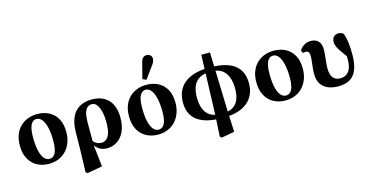

<svg xmlns="http://www.w3.org/2000/svg" viewBox="-92 -1225 3644 1886"><g transform="rotate(-15 1730.5 -282.0)"><path d="M264 15Q199 15 146 -13Q93 -41 62.5 -96.5Q32 -152 32 -232Q32 -293 50 -340.5Q68 -388 101.5 -421Q135 -454 179 -471Q223 -488 275 -488Q343 -488 395.5 -460.5Q448 -433 478 -379Q508 -325 508 -244Q508 -184 489 -135.5Q470 -87 437 -53.5Q404 -20 360 -2.5Q316 15 264 15ZM280 -31Q309 -31 327 -50Q345 -69 353.5 -104.5Q362 -140 362 -189Q362 -276 348 -332Q334 -388 310.5 -415.5Q287 -443 258 -443Q230 -443 212.5 -423.5Q195 -404 186.5 -368Q178 -332 178 -282Q178 -195 191.5 -139Q205 -83 228.5 -57Q252 -31 280 -31Z M588 186 595 -48 597 -214Q598 -305 625 -366Q652 -427 704.5 -457.5Q757 -488 831 -488Q905 -488 955.5 -458.5Q1006 -429 1032 -374.5Q1058 -320 1058 -245Q1058 -160 1031 -102Q1004 -44 957.5 -14.5Q911 15 855 15Q817 15 787.5 0Q758 -15 736.5 -44Q715 -73 703 -112L701 -116L708 -127Q726 -98 743 -81.5Q760 -65 777.5 -58.5Q795 -52 815 -52Q845 -52 867 -70Q889 -88 901 -128.5Q913 -169 913 -236Q913 -292 902.5 -338.5Q892 -385 871.5 -414Q851 -443 820 -443Q792 -443 773 -426Q754 -409 744 -372.5Q734 -336 734 -278V-74L732 -63L759 173L604 201Z M1374 15Q1309 15 1256 -13Q1203 -41 1172.5 -96.5Q1142 -152 1142 -232Q1142 -293 1160 -340.5Q1178 -388 1211.5 -421Q1245 -454 1289 -471Q1333 -488 1385 -488Q1453 -488 1505.5 -460.5Q1558 -433 1588 -379Q1618 -325 1618 -244Q1618 -184 1599 -135.5Q1580 -87 1547 -53.5Q1514 -20 1470 -2.5Q1426 15 1374 15ZM1390 -31Q1419 -31 1437 -50Q1455 -69 1463.5 -104.5Q1472 -140 1472 -189Q1472 -276 1458 -332Q1444 -388 1420.5 -415.5Q1397 -443 1368 -443Q1340 -443 1322.5 -423.5Q1305 -404 1296.5 -368Q1288 -332 1288 -282Q1288 -195 1301.5 -139Q1315 -83 1338.5 -57Q1362 -31 1390 -31ZM1364 -552 1403 -705Q1412 -741 1426.5 -755Q1441 -769 1463 -769Q1486 -769 1501 -755.5Q1516 -742 1516 -719Q1516 -701 1507.5 -684.5Q1499 -668 1481 -645L1401 -535Z M1952 191 1964 -17 1985 -633H2073L2092 -18L2101 181L1969 205ZM2018 20Q1941 20 1880 5.5Q1819 -9 1776 -39Q1733 -69 1711 -115.5Q1689 -162 1689 -226Q1689 -289 1710.5 -338Q1732 -387 1774 -421Q1816 -455 1878 -473Q1940 -491 2020 -491V-449Q1961 -449 1919 -426Q1877 -403 1855.5 -356.5Q1834 -310 1834 -239Q1834 -176 1851.5 -127Q1869 -78 1910 -50.5Q1951 -23 2018 -23ZM2041 20V-22Q2099 -22 2139 -44Q2179 -66 2199.5 -111.5Q2220 -157 2220 -227Q2220 -296 2200.5 -345.5Q2181 -395 2141.5 -422Q2102 -449 2041 -449V-491Q2120 -491 2181 -475.5Q2242 -460 2283 -429Q2324 -398 2344.5 -351.5Q2365 -305 2365 -242Q2365 -182 2344 -133.5Q2323 -85 2282 -50.5Q2241 -16 2180.5 2Q2120 20 2041 20Z M2669 15Q2604 15 2551 -13Q2498 -41 2467.5 -96.5Q2437 -152 2437 -232Q2437 -293 2455 -340.5Q2473 -388 2506.5 -421Q2540 -454 2584 -471Q2628 -488 2680 -488Q2748 -488 2800.5 -460.5Q2853 -433 2883 -379Q2913 -325 2913 -244Q2913 -184 2894 -135.5Q2875 -87 2842 -53.5Q2809 -20 2765 -2.5Q2721 15 2669 15ZM2685 -31Q2714 -31 2732 -50Q2750 -69 2758.5 -104.5Q2767 -140 2767 -189Q2767 -276 2753 -332Q2739 -388 2715.5 -415.5Q2692 -443 2663 -443Q2635 -443 2617.5 -423.5Q2600 -404 2591.5 -368Q2583 -332 2583 -282Q2583 -195 2596.5 -139Q2610 -83 2633.5 -57Q2657 -31 2685 -31Z M3207 15Q3149 15 3103.5 -3.5Q3058 -22 3032 -61.5Q3006 -101 3006 -166Q3006 -195 3009.5 -226Q3013 -257 3016.5 -287Q3020 -317 3020 -341Q3020 -371 3011 -383.5Q3002 -396 2982 -396Q2975 -396 2967.5 -395Q2960 -394 2954 -392L2941 -419Q2957 -447 2987 -466.5Q3017 -486 3057 -486Q3089 -486 3112.5 -473.5Q3136 -461 3148.5 -436Q3161 -411 3161 -373Q3161 -345 3157.5 -311Q3154 -277 3150.5 -243.5Q3147 -210 3147 -183Q3147 -117 3172.5 -86.5Q3198 -56 3247 -56Q3280 -56 3306.5 -72.5Q3333 -89 3348 -124.5Q3363 -160 3363 -218Q3363 -242 3361.5 -264Q3360 -286 3358 -311L3384 -305L3379 -227Q3351 -266 3326.5 -299Q3302 -332 3287.5 -361Q3273 -390 3273 -416Q3273 -451 3291.5 -469.5Q3310 -488 3339 -488Q3355 -488 3367 -483.5Q3379 -479 3390 -469Q3407 -422 3413 -368.5Q3419 -315 3419 -254Q3419 -175 3403 -122.5Q3387 -70 3359 -40Q3331 -10 3292 2.5Q3253 15 3207 15Z"/></g></svg>

Font: Source Serif 4 36pt
Style: Bold
Weight: 700
Designer: Frank Grießhammer
Foundry: Adobe Systems Incorporated
Version: Version 4.004;hotconv 1.0.116;makeotfexe 2.5.65601